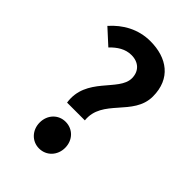

<svg xmlns="http://www.w3.org/2000/svg" viewBox="-231 -868 977 977"><g transform="rotate(45 257.0 -379.5)"><path d="M177 -252H305C290 -393 464 -441 464 -583C464 -711 376 -773 256 -773C169 -773 98 -732 46 -673L127 -599C159 -632 194 -655 238 -655C290 -655 323 -623 323 -573C323 -478 153 -413 177 -252ZM241 14C294 14 333 -28 333 -82C333 -137 294 -178 241 -178C189 -178 150 -137 150 -82C150 -28 189 14 241 14Z"/></g></svg>

Font: Noto Sans JP
Style: Bold
Weight: 700
Designer: Ryoko NISHIZUKA  (kana, bopomofo & ideographs); Paul D. Hunt (Latin, Greek & Cyrillic); Sandoll Communications , Soo-you
Foundry: Adobe
Version: Version 2.002;hotconv 1.0.116;makeotfexe 2.5.65601